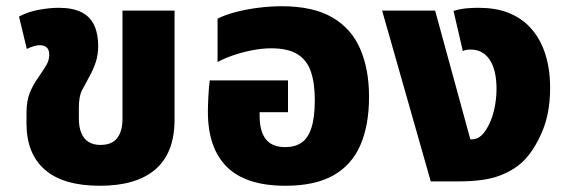

<svg xmlns="http://www.w3.org/2000/svg" viewBox="-20 -582 1822 616"><path d="M301 14Q183 14 124 -37.5Q65 -89 65 -186V-220Q65 -258 75.5 -284Q86 -310 102 -332Q117 -354 127.5 -371Q138 -388 138 -406Q138 -423 129.5 -430Q121 -437 108 -437Q99 -437 89 -434Q79 -431 66 -425L41 -529Q72 -545 106.5 -551Q141 -557 168 -557Q214 -557 242 -542.5Q270 -528 282.5 -500.5Q295 -473 295 -435Q295 -407 287.5 -383.5Q280 -360 266 -335Q254 -312 243.5 -293Q233 -274 233 -236V-202Q233 -174 241 -155Q249 -136 264.5 -126.5Q280 -117 302 -117Q339 -117 356 -139Q373 -161 373 -201V-548H540V-198Q540 -92 479 -39Q418 14 301 14Z M896 14Q769 14 708 -46.5Q647 -107 647 -223Q647 -242 648.5 -272.5Q650 -303 653 -324H904V-222H813V-209Q813 -177 822 -154.5Q831 -132 849 -121Q867 -110 895 -110Q926 -110 947 -124Q968 -138 979 -171.5Q990 -205 990 -261Q990 -315 977.5 -352Q965 -389 934.5 -408Q904 -427 850 -427Q821 -427 788 -420.5Q755 -414 726.5 -404Q698 -394 678 -383V-522Q701 -534 735 -543Q769 -552 808 -557Q847 -562 884 -562Q984 -562 1045.5 -526.5Q1107 -491 1135.5 -425.5Q1164 -360 1164 -271Q1164 -180 1136 -116Q1108 -52 1049 -19Q990 14 896 14Z M1362 0 1206 -548H1376L1489 -135H1494Q1508 -135 1519 -143Q1530 -151 1539 -165Q1556 -191 1564.5 -226Q1573 -261 1573 -296Q1573 -358 1551 -390.5Q1529 -423 1490 -423Q1483 -423 1476.5 -422Q1470 -421 1465 -418L1435 -547Q1458 -554 1479.5 -555.5Q1501 -557 1514 -557Q1568 -557 1607 -542.5Q1646 -528 1674 -501Q1709 -467 1727 -416Q1745 -365 1745 -300Q1745 -219 1719 -158.5Q1693 -98 1657 -63Q1626 -34 1579 -17Q1532 0 1449 0Z"/></svg>

Font: Noto Sans Thai ExtraBold
Style: Regular
Weight: 800
Version: Version 2.001